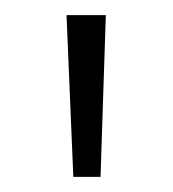

<svg xmlns="http://www.w3.org/2000/svg" viewBox="-20 -641 229 254"><path d="M77 -407 68 -621H120L113 -407Z"/></svg>

Font: Smooch Sans Thin
Style: Regular
Weight: 400
Version: Version 1.010